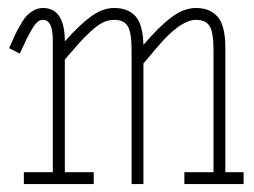

<svg xmlns="http://www.w3.org/2000/svg" viewBox="-20 -463 640 483"><path d="M592.8 -29.8V0H443.8V-29.8H517.1V-337.9Q517.1 -381.3 507.3 -397.2Q497.6 -413.1 473.1 -413.1Q438.5 -413.1 389.2 -359.9Q376 -345.2 340.8 -303.2V0H311V-337.9Q311 -381.3 301.3 -397.2Q291.5 -413.1 267.1 -413.1Q252.9 -413.1 239 -406.5Q225.1 -399.9 207.8 -383.5Q190.4 -367.2 180.4 -356.2Q170.4 -345.2 148.9 -319.8Q147.5 -318.4 146.7 -317.4Q146 -316.4 145 -315.2Q144 -314 143.1 -313V-29.8H215.8V0H40V-29.8H112.8V-362.8Q112.8 -413.1 87.9 -413.1Q80.6 -413.1 74 -407.5Q67.4 -401.9 58.6 -386.5Q49.8 -371.1 45.4 -361.8Q41 -352.5 29.8 -328.1L2.9 -341.8Q11.7 -362.3 17.3 -374Q22.9 -385.7 31.5 -400.9Q40 -416 47.6 -423.8Q55.2 -431.6 65.7 -437.3Q76.2 -442.9 87.9 -442.9Q141.6 -442.9 143.1 -362.8V-358.9Q179.7 -400.4 209 -421.6Q238.3 -442.9 267.1 -442.9Q301.8 -442.9 320.6 -422.4Q339.4 -401.9 340.8 -350.1Q379.9 -396 411.1 -419.4Q442.4 -442.9 473.1 -442.9Q508.3 -442.9 527.6 -420.7Q546.9 -398.4 546.9 -342.8V-29.8Z"/></svg>

Font: Compagnon Light
Style: Regular
Weight: 400
Designer: Juliette Duhe, Lea Pradine
Foundry: Velvetyne Type Foundry
Version: Version 1.000;PS 001.000;hotconv 1.0.88;makeotf.lib2.5.64775